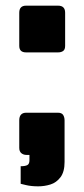

<svg xmlns="http://www.w3.org/2000/svg" viewBox="-20 -561 297 678"><path d="M72 -376Q48 -376 48 -399V-516Q48 -541 72 -541H185Q210 -541 210 -516V-399Q210 -386 203 -381Q196 -376 185 -376ZM115 97Q90 97 71.5 92.5Q53 88 53 88V26Q69 26 76.5 22Q84 18 84 5V-14H73Q63 -14 55.5 -20Q48 -26 48 -39V-136Q48 -163 73 -163H184Q198 -163 203 -155Q208 -147 208 -136V11Q208 46 193.5 65Q179 84 158 90.5Q137 97 115 97Z"/></svg>

Font: Exo Thin Black
Style: Regular
Weight: 900
Version: Version 2.000